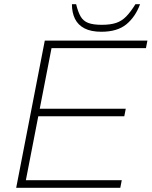

<svg xmlns="http://www.w3.org/2000/svg" viewBox="-20 -893 721 913"><path d="M57 0 193 -700H681L674 -664H225L169 -376H578L571 -340H162L103 -36H559L552 0ZM462 -742Q413 -742 382 -758Q351 -774 336.5 -803.5Q322 -833 322 -873H342Q351 -836 363.5 -814.5Q376 -793 399.5 -784Q423 -775 464 -775Q505 -775 532 -784Q559 -793 580 -814.5Q601 -836 624 -873H646Q624 -813 581 -777.5Q538 -742 462 -742Z"/></svg>

Font: REM Thin
Style: Italic
Weight: 250
Italic angle: -11°
Designer: Octavio Pardo
Foundry: Ashler Design
Version: Version 1.005;gftools[0.9.28]